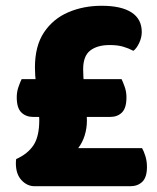

<svg xmlns="http://www.w3.org/2000/svg" viewBox="-20 -645 544 665"><path d="M361 -240H95Q70 -240 54 -255.5Q38 -271 38 -308Q38 -327 44 -344Q50 -361 55 -371H401Q406 -361 412 -344Q418 -327 418 -308Q418 -271 402.5 -255.5Q387 -240 361 -240ZM116 -229Q116 -252 112.5 -285Q109 -318 105 -351.5Q101 -385 101 -411Q101 -486 132.5 -533Q164 -580 216.5 -602.5Q269 -625 332 -625Q400 -625 435.5 -602Q471 -579 471 -534Q471 -515 462 -496Q453 -477 442 -469Q425 -478 406 -483.5Q387 -489 360 -489Q317 -489 292.5 -470Q268 -451 268 -405Q268 -380 271.5 -346Q275 -312 278 -280Q281 -248 281 -227Q281 -201 273.5 -176.5Q266 -152 251 -132H472Q478 -122 483.5 -104.5Q489 -87 489 -67Q489 -31 473 -15.5Q457 0 431 0H100Q74 0 54.5 -21Q35 -42 35 -79Q35 -88 36 -94Q76 -112 96 -142Q116 -172 116 -229Z"/></svg>

Font: Baloo Bhaijaan 2 ExtraBold
Style: Regular
Weight: 800
Designer: Sanskriti Dholi, Noopur Datye and Ek Type
Foundry: Ek Type
Version: Version 1.701